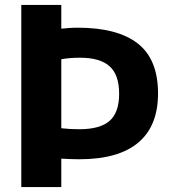

<svg xmlns="http://www.w3.org/2000/svg" viewBox="-20 -760 704 780"><path d="M66.5 0V-740H229V-643.5Q243 -645 260.2 -646.2Q277.5 -647.5 295.5 -647.5Q457.5 -647.5 539.8 -583.2Q622 -519 622 -380Q622 -248 541.5 -180.5Q461 -113 302 -113Q282.5 -113 265 -113.8Q247.5 -114.5 229 -115.5V0ZM302.5 -235Q386 -235 425 -268.8Q464 -302.5 464 -379Q464 -456 425.2 -490.8Q386.5 -525.5 305.5 -525.5Q283 -525.5 265 -524Q247 -522.5 229 -519.5V-239Q247.5 -237 264.5 -236Q281.5 -235 302.5 -235Z"/></svg>

Font: Encode Sans SC
Style: Bold
Weight: 700
Version: Version 3.002